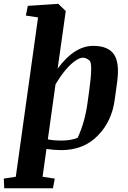

<svg xmlns="http://www.w3.org/2000/svg" viewBox="-62 -783 676 1015"><path d="M348.6 -54.7Q386.7 -136.2 400.9 -240.7L409.7 -304.7Q429.7 -448.2 411.1 -463.1Q392.6 -478 377.9 -478Q363.3 -478 346.7 -468.5Q330.1 -459 314.2 -444.3Q298.3 -429.7 283.9 -412.4Q269.5 -395 258.5 -379.2Q247.6 -363.3 240.5 -351.6Q233.4 -339.8 231.4 -336.9L190.9 -46.4Q216.3 -40 264.6 -40Q313 -40 348.6 -54.7ZM431.2 -540.5Q509.3 -540.5 540.3 -495.8Q571.3 -451.2 557.1 -347.7L544.4 -255.9Q529.3 -141.1 454.3 -65.2Q379.4 10.7 261.7 10.7Q224.6 10.7 183.6 4.4L163.1 151.4L227.5 161.1L217.8 212.4H-39.6L-42 161.1L21.5 151.4L139.2 -690.9L74.7 -700.7L85 -752L246.1 -762.7L285.6 -724.6L242.7 -419.9Q330.6 -540.5 431.2 -540.5Z"/></svg>

Font: NoticiaText-BoldItalic
Style: Bold Italic
Weight: 700
Italic angle: -8°
Designer: JM Sole
Foundry: JM Sole
Version: Version 1.003